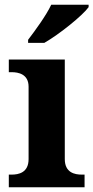

<svg xmlns="http://www.w3.org/2000/svg" viewBox="-20 -786 392 806"><path d="M98 -619V-606H166C229 -642 327 -721 352 -756V-766H195C174 -721 127 -657 98 -619ZM17 0H335V-53H323C294 -53 252 -61 252 -118V-536H17V-483H29C57 -483 100 -475 100 -422V-118C100 -61 58 -53 29 -53H17Z"/></svg>

Font: Noto Nastaliq Urdu
Style: Bold
Weight: 700
Designer: Monotype Design Team (Patrick Giasson: type design, Kamal Mansour: OpenType code, Glenda Bellarosa). Updated by Simon Co
Foundry: Monotype Imaging Inc., Simon Cozens
Version: Version 3.009